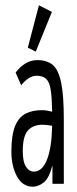

<svg xmlns="http://www.w3.org/2000/svg" viewBox="-20 -694 290 725"><path d="M104 11Q65 11 44 -28Q23 -67 23 -122Q23 -184 37 -218Q51 -252 77 -265Q103 -278 138 -278Q147 -278 156.5 -276.5Q166 -275 177 -272Q176 -325 171.5 -354.5Q167 -384 154.5 -396Q142 -408 118 -408Q89 -408 60 -372L39 -420Q75 -467 121 -467Q158 -467 179.5 -448.5Q201 -430 211 -381.5Q221 -333 221 -243V0H178V-70Q165 -20 144.5 -4.5Q124 11 104 11ZM66 -123Q66 -83 78 -64.5Q90 -46 108 -46Q139 -46 157 -90Q175 -134 177 -219Q156 -223 141 -223Q105 -223 85.5 -201.5Q66 -180 66 -123ZM115 -499 85 -514 127 -674 176 -649Z"/></svg>

Font: Inconsolata UltraCondensed
Style: Regular
Weight: 400
Width: 1
Monospace: yes
Designer: Raph Levien, Cyreal, Brenton Simpson
Foundry: Raph Levien, Cyreal, Google
Version: Version 3.001; ttfautohint (v1.8.2.53-6de2)